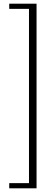

<svg xmlns="http://www.w3.org/2000/svg" viewBox="-20 -820 278 1040"><path d="M178 200H30V172H137V-772H30V-800H178Z"/></svg>

Font: Big Shoulders Stencil Text SC Thin
Style: Regular
Weight: 100
Designer: Patric King
Foundry: XO Type Co
Version: Version 2.001